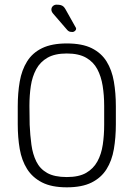

<svg xmlns="http://www.w3.org/2000/svg" viewBox="-20 -792 572 822"><path d="M476 -337Q476 -394 467.5 -443Q459 -492 436.5 -528.5Q414 -565 373 -585.5Q332 -606 266 -606Q202 -606 160.5 -586Q119 -566 96 -529Q73 -492 64.5 -443Q56 -394 56 -337V-260Q56 -203 64.5 -154Q73 -105 96 -68.5Q119 -32 160 -11Q201 10 266 10Q331 10 372 -10.5Q413 -31 436 -67.5Q459 -104 467.5 -153.5Q476 -203 476 -260ZM107 -258 106 -339Q106 -384 112 -424Q118 -464 135 -495.5Q152 -527 183.5 -545Q215 -563 266 -563Q317 -563 348.5 -545Q380 -527 396.5 -496Q413 -465 419.5 -424.5Q426 -384 426 -339V-258Q426 -213 420 -172.5Q414 -132 397 -101Q380 -70 349 -52Q318 -34 266 -34Q213 -34 182 -51.5Q151 -69 135.5 -100.5Q120 -132 114.5 -172.5Q109 -213 107 -258ZM208 -733 265 -667Q269 -662 272.5 -659.5Q276 -657 280 -656Q284 -655 290 -655Q296 -655 301 -659.5Q306 -664 306 -669Q306 -671 304.5 -674Q303 -677 301 -680L260 -753Q256 -760 251.5 -764Q247 -768 240.5 -770Q234 -772 222 -772Q213 -772 206.5 -766Q200 -760 200 -751Q200 -742 208 -733Z"/></svg>

Font: Beiruti Light
Style: Regular
Weight: 300
Designer: Arlette Boutros
Foundry: Boutros
Version: Version 1.41